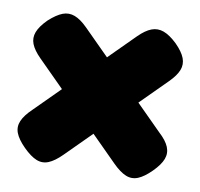

<svg xmlns="http://www.w3.org/2000/svg" viewBox="-59 -534 603 579"><g transform="rotate(10 242.5 -244.5)"><path d="M360 -245 437 -168Q460 -147 467.5 -128.5Q475 -110 468 -91.5Q461 -73 439 -51Q417 -29 398.5 -21.5Q380 -14 361.5 -21.5Q343 -29 321 -51L243 -129L165 -51Q143 -29 124.5 -21.5Q106 -14 87.5 -21.5Q69 -29 47 -51Q25 -73 18 -91.5Q11 -110 19 -128.5Q27 -147 49 -168L126 -245L46 -325Q25 -346 18 -364Q11 -382 18 -400.5Q25 -419 47 -441Q70 -462 88.5 -469Q107 -476 125.5 -469Q144 -462 165 -441L243 -363L321 -441Q342 -462 360.5 -469Q379 -476 398 -469Q417 -462 439 -441Q461 -419 468 -400.5Q475 -382 468 -364Q461 -346 440 -325Z"/></g></svg>

Font: Fredoka Light
Style: Bold
Weight: 700
Version: Version 2.001